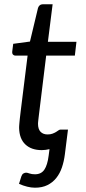

<svg xmlns="http://www.w3.org/2000/svg" viewBox="-20 -691 399 894"><path d="M210.5 3.5Q201.5 5.5 192.5 6.8Q183.5 8 174.5 8Q126 8 98 -18.5Q70 -45 69 -95.5Q69 -98.5 69.2 -103.2Q69.5 -108 70.2 -117Q71 -126 72.5 -140.5Q74 -155 77 -178.5L108.5 -432H52Q45 -432 40.5 -436.8Q36 -441.5 37 -451.5L41.5 -487L119.5 -497.5L157 -654Q159.5 -661.5 164.8 -666.2Q170 -671 178 -671H225L203 -496.5H336L328.5 -432H195L164.5 -183Q162 -162.5 160.5 -150Q159 -137.5 158.2 -130Q157.5 -122.5 157.2 -119.5Q157 -116.5 157 -115Q157 -89.5 169 -77.2Q181 -65 201.5 -65Q214.5 -65 224 -68.5Q233.5 -72 240.5 -76.2Q247.5 -80.5 252.2 -84Q257 -87.5 261 -87.5H296.5L282 28Q278 60 268.5 88.2Q259 116.5 242.2 137.5Q225.5 158.5 201 170.8Q176.5 183 143 183Q125.5 183 106.5 178.2Q87.5 173.5 68.5 165L79.5 130Q83 120 89.5 116.5Q96 113 101.5 113Q107 113 117.5 116.8Q128 120.5 143 120.5Q172 120.5 186.5 99Q201 77.5 206.5 34Z"/></svg>

Font: Lato 2
Style: Italic
Weight: 400
Italic angle: -7°
Designer: Lukasz Dziedzic with Adam Twardoch and Botio Nikoltchev
Foundry: tyPoland Lukasz Dziedzic
Version: Version 2.015; 2015-08-06; http://www.latofonts.com/